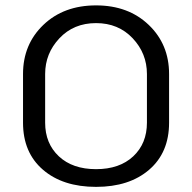

<svg xmlns="http://www.w3.org/2000/svg" viewBox="-20 -687 723 723"><path d="M616.7 -408.3V-225Q616.7 -112.5 541.7 -47.9Q466.7 16.7 341.7 16.7Q216.7 16.7 141.7 -47.9Q66.7 -112.5 66.7 -225V-408.3Q66.7 -520 143.3 -593.3Q220 -666.7 341.7 -666.7Q463.3 -666.7 540 -593.3Q616.7 -520 616.7 -408.3ZM150 -408.3V-225Q150 -146.7 201.7 -98.3Q253.3 -50 341.7 -50Q430 -50 481.7 -98.3Q533.3 -146.7 533.3 -225V-408.3Q533.3 -485.8 479.6 -542.9Q425.8 -600 341.7 -600Q257.5 -600 203.8 -542.9Q150 -485.8 150 -408.3Z"/></svg>

Font: BoonBaan
Style: Regular
Weight: 400
Designer: Sungsit Sawaiwan
Foundry: FontUni
Version: Version 2.0